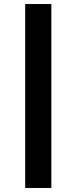

<svg xmlns="http://www.w3.org/2000/svg" viewBox="-20 -829 380 953"><path d="M235 104H105V-809H235Z"/></svg>

Font: Fira Sans Condensed SemiBold
Style: Regular
Weight: 600
Width: 3
Designer: bBox Type GmbH & Carrois Corporate GbR & Edenspiekermann AG
Foundry: bBox Type GmbH & Carrois Corporate GbR & Edenspiekermann AG
Version: Version 4.301